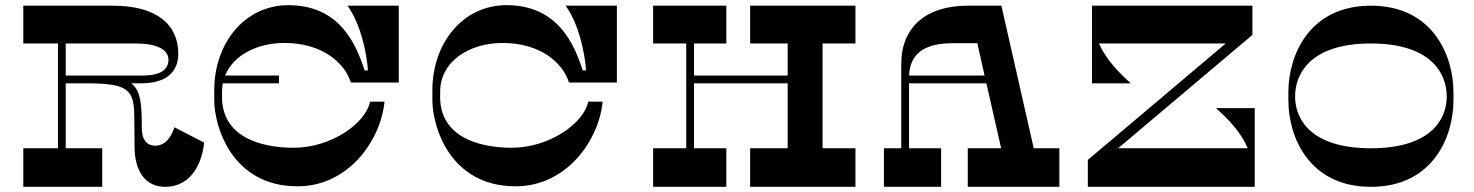

<svg xmlns="http://www.w3.org/2000/svg" viewBox="-20 -722 5697 742"><path d="M654 -230C646 -204 625 -159 580 -159C549 -159 528 -180 528 -228C528 -320 524 -372 487 -400H525C646 -400 669 -466 669 -514C669 -627 586 -700 416 -700H70V-554H204V-149H70V0H375V-149H234V-400H314C480 -400 499 -374 499 -264L500 -155C500 -62 541 0 618 0C724 0 762 -100 769 -171ZM234 -430V-554H504C588 -554 631 -530 631 -491C631 -462 613 -430 531 -430Z M1079 -556C1226 -556 1312 -479 1336 -403H1521V-700H1323C1375 -627 1397 -517 1402 -450H1389C1355 -555 1291 -702 1094 -702C927 -702 808 -557 808 -373V-334C808 -238 873 -2 1130 -2C1326 -2 1451 -178 1466 -329H1410C1394 -246 1260 -151 1115 -151C984 -151 838 -195 838 -347V-367C838 -378 839 -389 841 -400H1058V-430H850C882 -510 976 -556 1079 -556Z M1922 -556C2069 -556 2155 -479 2179 -403H2364V-700H2166C2218 -627 2240 -517 2245 -450H2232C2198 -555 2134 -702 1937 -702C1770 -702 1651 -557 1651 -373V-334C1651 -238 1715 -2 1973 -2C2169 -2 2294 -178 2309 -329H2253C2237 -246 2103 -151 1958 -151C1827 -151 1681 -195 1681 -347V-367C1681 -486 1795 -556 1922 -556Z M3286 -554V-700H2879V-554H3024V-430H2662V-554H2787V-700H2504V-554H2632V-149H2504V0H2787V-149H2662V-400H3024V-149H2879V0H3286V-149H3159V-554Z M3975 -149 3850 -700H3719C3559 -700 3463 -617 3463 -475V-149H3396V0H3617V-149H3493V-400H3792L3849 -149H3720V0H4074V-149ZM3493 -430C3497 -516 3554 -555 3662 -555H3757L3785 -430Z M4679 -304C4727 -262 4776 -211 4802 -149H4301L4820 -587V-700H4200V-400H4350C4303 -442 4254 -493 4227 -554H4717L4184 -104V0H4829V-304Z M5597 -366C5597 -506 5518 -700 5278 -700C5038 -700 4959 -506 4959 -366V-334C4959 -194 5038 0 5278 0C5518 0 5597 -194 5597 -334ZM5278 -149C5051 -149 4985 -257 4985 -349C4985 -443 5051 -554 5278 -554C5505 -554 5571 -443 5571 -349C5571 -257 5505 -149 5278 -149Z"/></svg>

Font: Space Cowgirl Bold
Style: Regular
Weight: 700
Designer: Valery Marier
Foundry: Valery Marier
Version: Version 1.000;hotconv 1.0.109;makeotfexe 2.5.65596